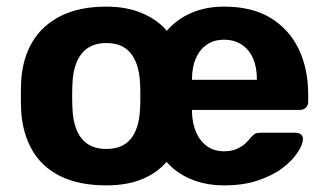

<svg xmlns="http://www.w3.org/2000/svg" viewBox="-20 -550 987 580"><path d="M301 10Q219 10 163 -17.5Q107 -45 77.5 -96Q48 -147 44 -215Q43 -235 43 -260.5Q43 -286 44 -305Q48 -374 78.5 -424.5Q109 -475 165 -502.5Q221 -530 301 -530Q362 -530 408.5 -510.5Q455 -491 484 -457Q514 -492 558 -511Q602 -530 657 -530Q742 -530 798 -495.5Q854 -461 882.5 -401.5Q911 -342 911 -265V-242Q911 -232 904 -225Q897 -218 886 -218H560V-210Q561 -178 572 -151.5Q583 -125 604.5 -109Q626 -93 657 -93Q679 -93 695 -100Q711 -107 721.5 -117Q732 -127 737 -134Q746 -144 751.5 -146.5Q757 -149 769 -149H873Q883 -149 889.5 -143.5Q896 -138 895 -128Q894 -112 878.5 -88.5Q863 -65 833.5 -42.5Q804 -20 759.5 -5Q715 10 658 10Q602 10 557.5 -8.5Q513 -27 483 -61Q454 -27 408.5 -8.5Q363 10 301 10ZM301 -100Q350 -100 375 -130.5Q400 -161 403 -220Q404 -235 404 -260Q404 -285 403 -300Q400 -358 375 -389Q350 -420 301 -420Q253 -420 227.5 -389Q202 -358 199 -300Q198 -285 198 -260Q198 -235 199 -220Q202 -161 227.5 -130.5Q253 -100 301 -100ZM560 -309H756V-311Q756 -347 744.5 -373.5Q733 -400 710.5 -415Q688 -430 657 -430Q626 -430 604.5 -415Q583 -400 571.5 -373.5Q560 -347 560 -311Z"/></svg>

Font: Rubik SemiBold
Style: Regular
Weight: 600
Designer: Hubert and Fischer
Foundry: Hubert and Fischer
Version: Version 2.300;gftools[0.9.30]